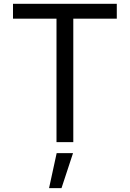

<svg xmlns="http://www.w3.org/2000/svg" viewBox="-20 -747 682 1009"><path d="M48.3 -648.9V-727.1H593.8V-648.9H365.2V0H276.9V-648.9ZM237.8 241.7 277.8 57.6H363.8L303.2 241.7Z"/></svg>

Font: Sahel VF Regular
Style: Regular
Weight: 400
Foundry: Saber Rastikerdar (saber.rastikerdar@gmail.com)
Version: Version 3.4.0